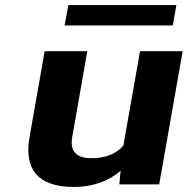

<svg xmlns="http://www.w3.org/2000/svg" viewBox="-20 -731 744 761"><path d="M342 -104C280 -104 257 -134 266 -186L326 -528H157L97 -187C75 -64 127 10 272 10C353 10 414 -16 458 -54L453 0H611L704 -528H535L469 -154C442 -123 402 -104 342 -104ZM665 -630 679 -711H251L236 -630Z"/></svg>

Font: Asimov
Style: XWidIt
Weight: 500
Designer: Google
Version: Version 2.000980; 2014